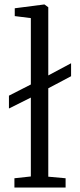

<svg xmlns="http://www.w3.org/2000/svg" viewBox="-20 -839 359 859"><path d="M44.5 0V-41.5L118 -49.5V-402.5L20 -353.5V-411L118 -461V-758L46 -767V-802L177.5 -819H179L196 -806.5V-501.5L298 -556V-498L196 -444V-48.5L273.5 -41.5V0Z"/></svg>

Font: Merriweather 24pt SemiCondensed Light
Style: Regular
Weight: 300
Width: 4
Designer: Eben Sorkin
Foundry: Eben Sorkin
Version: Version 2.100